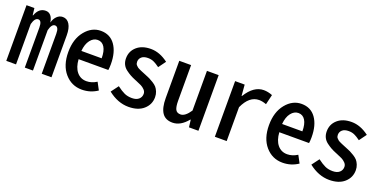

<svg xmlns="http://www.w3.org/2000/svg" viewBox="-19 -1170 3529 1789"><g transform="rotate(20 1745.0 -275.5)"><path d="M30.3 0V-551.8H108.4L116.2 -483.4H120.1Q149.4 -564.5 217.8 -564.5Q249 -564.5 268.6 -541Q288.1 -517.6 293.9 -475.6Q303.7 -514.6 328.6 -539.6Q353.5 -564.5 386.7 -564.5Q429.7 -564.5 454.1 -525.4Q478.5 -486.3 478.5 -416V0H381.8V-396.5Q381.8 -465.8 344.7 -465.8Q311.5 -465.8 294.9 -400.4V0H213.9V-396.5Q213.9 -465.8 178.7 -465.8Q144.5 -465.8 127 -400.4V0Z M781.2 11.7Q679.7 11.7 612.3 -65.9Q544.9 -143.6 544.9 -275.4Q544.9 -405.3 609.9 -484.9Q674.8 -564.5 764.6 -564.5Q856.4 -564.5 906.7 -493.7Q957 -422.9 957 -303.7Q957 -270.5 953.1 -245.1H658.2Q663.1 -166 699.7 -121.6Q736.3 -77.1 795.9 -77.1Q846.7 -77.1 896.5 -108.4L935.5 -35.2Q866.2 11.7 781.2 11.7ZM656.2 -326.2H857.4Q857.4 -397.5 833.5 -436Q809.6 -474.6 765.6 -474.6Q723.6 -474.6 692.9 -435.1Q662.1 -395.5 656.2 -326.2Z M1245.1 13.7Q1139.6 13.7 1042 -63.5L1096.7 -136.7Q1140.6 -103.5 1172.9 -88.9Q1205.1 -74.2 1248 -74.2Q1292 -74.2 1315.4 -95.2Q1338.9 -116.2 1338.9 -148.4Q1338.9 -170.9 1321.8 -188.5Q1304.7 -206.1 1285.2 -215.8Q1265.6 -225.6 1229.5 -240.2Q1224.6 -242.2 1221.7 -243.2Q1188.5 -256.8 1167.5 -268.6Q1146.5 -280.3 1121.1 -299.3Q1095.7 -318.4 1083 -344.7Q1070.3 -371.1 1070.3 -404.3Q1070.3 -474.6 1121.6 -520Q1172.9 -565.4 1260.7 -565.4Q1347.7 -565.4 1432.6 -501L1379.9 -428.7Q1345.7 -454.1 1320.3 -465.3Q1294.9 -476.6 1262.7 -476.6Q1221.7 -476.6 1200.2 -457.5Q1178.7 -438.5 1178.7 -409.2Q1178.7 -399.4 1181.2 -391.1Q1183.6 -382.8 1190.9 -375.5Q1198.2 -368.2 1203.6 -363.3Q1209 -358.4 1222.2 -352.1Q1235.4 -345.7 1242.2 -342.8Q1249 -339.8 1267.1 -332.5Q1285.2 -325.2 1292 -322.3Q1321.3 -310.5 1336.9 -303.2Q1352.5 -295.9 1377.4 -280.3Q1402.3 -264.6 1415.5 -249.5Q1428.7 -234.4 1439 -209.5Q1449.2 -184.6 1449.2 -155.3Q1449.2 -83 1395 -34.7Q1340.8 13.7 1245.1 13.7Z M1680.7 11.7Q1610.4 11.7 1577.6 -37.1Q1544.9 -85.9 1544.9 -182.6V-551.8H1662.1V-198.2Q1662.1 -138.7 1675.8 -112.3Q1689.5 -85.9 1725.6 -85.9Q1771.5 -85.9 1819.3 -158.2V-551.8H1935.5V0H1841.8L1833 -72.3H1829.1Q1760.7 11.7 1680.7 11.7Z M2098.6 0V-551.8H2193.4L2202.1 -443.4H2206.1Q2280.3 -564.5 2379.9 -564.5Q2420.9 -564.5 2465.8 -546.9L2442.4 -448.2Q2402.3 -462.9 2370.1 -462.9Q2273.4 -462.9 2215.8 -335.9V0Z M2771.5 11.7Q2669.9 11.7 2602.5 -65.9Q2535.2 -143.6 2535.2 -275.4Q2535.2 -405.3 2600.1 -484.9Q2665 -564.5 2754.9 -564.5Q2846.7 -564.5 2897 -493.7Q2947.3 -422.9 2947.3 -303.7Q2947.3 -270.5 2943.4 -245.1H2648.4Q2653.3 -166 2689.9 -121.6Q2726.6 -77.1 2786.1 -77.1Q2836.9 -77.1 2886.7 -108.4L2925.8 -35.2Q2856.4 11.7 2771.5 11.7ZM2646.5 -326.2H2847.7Q2847.7 -397.5 2823.7 -436Q2799.8 -474.6 2755.9 -474.6Q2713.9 -474.6 2683.1 -435.1Q2652.3 -395.5 2646.5 -326.2Z M3235.4 13.7Q3129.9 13.7 3032.2 -63.5L3086.9 -136.7Q3130.9 -103.5 3163.1 -88.9Q3195.3 -74.2 3238.3 -74.2Q3282.2 -74.2 3305.7 -95.2Q3329.1 -116.2 3329.1 -148.4Q3329.1 -170.9 3312 -188.5Q3294.9 -206.1 3275.4 -215.8Q3255.9 -225.6 3219.7 -240.2Q3214.8 -242.2 3211.9 -243.2Q3178.7 -256.8 3157.7 -268.6Q3136.7 -280.3 3111.3 -299.3Q3085.9 -318.4 3073.2 -344.7Q3060.5 -371.1 3060.5 -404.3Q3060.5 -474.6 3111.8 -520Q3163.1 -565.4 3251 -565.4Q3337.9 -565.4 3422.9 -501L3370.1 -428.7Q3335.9 -454.1 3310.5 -465.3Q3285.2 -476.6 3252.9 -476.6Q3211.9 -476.6 3190.4 -457.5Q3168.9 -438.5 3168.9 -409.2Q3168.9 -399.4 3171.4 -391.1Q3173.8 -382.8 3181.2 -375.5Q3188.5 -368.2 3193.8 -363.3Q3199.2 -358.4 3212.4 -352.1Q3225.6 -345.7 3232.4 -342.8Q3239.3 -339.8 3257.3 -332.5Q3275.4 -325.2 3282.2 -322.3Q3311.5 -310.5 3327.1 -303.2Q3342.8 -295.9 3367.7 -280.3Q3392.6 -264.6 3405.8 -249.5Q3418.9 -234.4 3429.2 -209.5Q3439.5 -184.6 3439.5 -155.3Q3439.5 -83 3385.3 -34.7Q3331.1 13.7 3235.4 13.7Z"/></g></svg>

Font: GenEi Gothic M SemiBold
Style: Regular
Weight: 500
Designer: o_tamon (Modified); [Source Han Sans]
Ryoko NISHIZUKA  (kana & ideographs); Paul D. Hunt (Latin, Greek & Cyrillic); Wenl
Version: Version 1.1a;Original Version 1.004